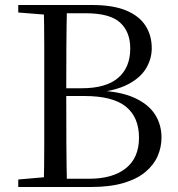

<svg xmlns="http://www.w3.org/2000/svg" viewBox="-20 -748 710 768"><path d="M53 0V-30L191 -42H202V0ZM155 0Q157 -84 157 -169Q157 -254 157 -340V-393Q157 -477 157 -561Q157 -645 155 -728H248Q246 -645 245.5 -561Q245 -477 245 -388V-369Q245 -263 245.5 -173.5Q246 -84 248 0ZM202 0V-33H336Q431 -33 483.5 -75Q536 -117 536 -197Q536 -279 483.5 -321.5Q431 -364 317 -364H202V-395H307Q404 -395 452.5 -436.5Q501 -478 501 -554Q501 -621 460 -658Q419 -695 323 -695H202V-728H348Q431 -728 483.5 -706.5Q536 -685 561.5 -646Q587 -607 587 -555Q587 -513 564.5 -475Q542 -437 492.5 -411Q443 -385 362 -377L367 -386Q459 -383 516 -357.5Q573 -332 599.5 -291Q626 -250 626 -198Q626 -159 610.5 -123.5Q595 -88 561.5 -60Q528 -32 474 -16Q420 0 343 0ZM53 -698V-728H202V-687H191Z"/></svg>

Font: Noto Serif TC
Style: Regular
Weight: 400
Designer: Ryoko NISHIZUKA  (kana & ideographs); Frank Grießhammer (Latin, Greek & Cyrillic); Wenlong ZHANG  (bopomofo); Sandoll Co
Foundry: Adobe
Version: Version 2.003-H1;hotconv 1.1.1;makeotfexe 2.6.0